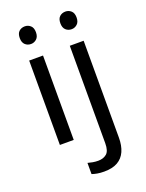

<svg xmlns="http://www.w3.org/2000/svg" viewBox="-177 -821 870 1146"><g transform="rotate(-20 258.0 -248.5)"><path d="M173 -536V0H85V-536ZM130 -737Q150 -737 165.5 -723.5Q181 -710 181 -681Q181 -653 165.5 -639Q150 -625 130 -625Q108 -625 93 -639Q78 -653 78 -681Q78 -710 93 -723.5Q108 -737 130 -737ZM280 240Q255 240 236 236.5Q217 233 203 228V157Q218 161 234 164Q250 167 269 167Q301 167 322 149.5Q343 132 343 83V-536H431V80Q431 130 415 166Q399 202 366 221Q333 240 280 240ZM336 -681Q336 -710 351 -723.5Q366 -737 388 -737Q408 -737 423.5 -723.5Q439 -710 439 -681Q439 -653 423.5 -639Q408 -625 388 -625Q366 -625 351 -639Q336 -653 336 -681Z"/></g></svg>

Font: Noto Sans Adlam
Style: Regular
Weight: 400
Designer: Mark Jamra, Neil Patel
Foundry: JamraPatel LLC
Version: Version 3.001